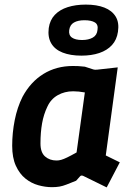

<svg xmlns="http://www.w3.org/2000/svg" viewBox="-20 -805 590 835"><path d="M206 9Q177 9 146.5 0.5Q116 -8 90.5 -28.5Q65 -49 49 -84Q33 -119 33 -171Q33 -227 44 -282.5Q55 -338 78 -384Q113 -449 169 -483.5Q225 -518 297 -518Q309 -518 321 -517.5Q333 -517 349 -515L386 -503Q392 -501 402 -502L492 -512L440 -129L501 -99L444 10L342 -40Q333 -44 328 -38L311 -19Q286 -9 269.5 -2.5Q253 4 238.5 6.5Q224 9 206 9ZM226 -107Q236 -107 246.5 -110Q257 -113 272.5 -120.5Q288 -128 313 -142L349 -403Q321 -408 298 -408Q261 -408 231 -391Q201 -374 186 -341Q170 -308 163 -268.5Q156 -229 156 -181Q156 -142 176 -124.5Q196 -107 226 -107ZM334 -563Q286 -563 252 -576.5Q218 -590 202.5 -617Q187 -644 192 -683Q197 -718 218.5 -740.5Q240 -763 274.5 -774Q309 -785 353 -785Q401 -785 434 -772Q467 -759 483 -733Q499 -707 493 -667Q488 -632 467 -609Q446 -586 412 -574.5Q378 -563 334 -563ZM337 -631Q365 -631 383.5 -641.5Q402 -652 404 -675Q408 -698 392.5 -707.5Q377 -717 347 -717Q319 -717 301.5 -707Q284 -697 281 -674Q278 -652 293 -641.5Q308 -631 337 -631Z"/></svg>

Font: Finlandica SemiBold
Style: Italic
Weight: 600
Italic angle: -8°
Designer: Niklas Ekholm, Juho Hiilivirta, Jaakko Suomalainen
Foundry: Helsinki Type Studio
Version: Version 1.063